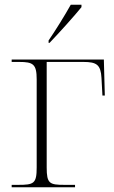

<svg xmlns="http://www.w3.org/2000/svg" viewBox="-20 -786 480 806"><path d="M184 -616V-606H188C230 -650 294 -721 322 -756V-766H277C252 -721 212 -657 184 -616ZM29 0H295V-10H251C188 -10 176 -15 176 -83V-526H330C386 -526 403 -514 406 -459L410 -385H420L416 -536H29V-526H60C119 -526 134 -517 134 -453V-83C134 -15 122 -10 56 -10H29Z"/></svg>

Font: Noto Serif Display ExtraLight
Style: Regular
Weight: 200
Designer: Monotype Design Team
Foundry: Monotype Imaging Inc.
Version: Version 2.009